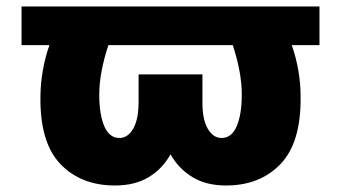

<svg xmlns="http://www.w3.org/2000/svg" viewBox="-20 -566 1059 596"><path d="M971.7 -545.9V-425.8H885.7Q898.9 -388.2 906 -347.9Q913.1 -307.6 913.1 -266.6Q915 -124 851.1 -57.1Q787.1 9.8 681.6 9.8Q620.6 9.8 577.9 -15.9Q535.2 -41.5 509.3 -86.9Q483.9 -41.5 441.2 -15.9Q398.4 9.8 336.9 9.8Q231 9.8 167.2 -57.1Q103.5 -124 105.5 -266.6Q106.4 -348.1 133.3 -425.8H46.9V-545.9ZM316.4 -425.8Q302.7 -384.3 295.4 -345.7Q288.1 -307.1 288.1 -272.5Q288.1 -210.9 303.7 -174.3Q319.3 -137.7 350.6 -137.7Q377 -137.7 393.6 -166.7Q410.2 -195.8 410.2 -250V-335H608.4V-250Q607.9 -195.8 624.8 -166.7Q641.6 -137.7 668 -137.7Q699.2 -137.7 714.8 -174.3Q730.5 -210.9 730.5 -272.5Q730.5 -340.8 702.6 -425.8Z"/></svg>

Font: Inter Black
Style: Regular
Weight: 900
Designer: Rasmus Andersson
Foundry: rsms
Version: Version 4.000;git-a52131595